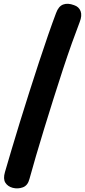

<svg xmlns="http://www.w3.org/2000/svg" viewBox="-20 -870 459 1038"><path d="M283 -799.2Q296.2 -836 321.3 -845.5Q346.3 -855 380.2 -842.2Q406.6 -833.6 415.7 -809.7Q424.8 -785.9 410.6 -750.1Q392.7 -703.9 369.2 -638.2Q345.8 -572.6 320.3 -495.2Q294.9 -417.9 269.1 -335.9Q243.2 -253.9 218.9 -174.5Q194.6 -95.1 174.1 -25.2Q153.7 44.7 139.2 97.6Q130.1 133.3 103.2 142.9Q76.3 152.6 48.7 145.4Q21.6 138.1 8.8 117.5Q-3.9 96.9 6.8 60.3Q21.2 9.8 42.1 -59.7Q62.9 -129.2 87.2 -208.6Q111.6 -288 138.2 -371.2Q164.8 -454.3 190.7 -533.6Q216.7 -612.9 240.5 -681.4Q264.3 -749.9 283 -799.2Z"/></svg>

Font: Playpen Sans Deva
Style: Regular
Weight: 400
Designer: Pooja Saxena, Gunjan Panchal, Laura Meseguer, Veronika Burian, José Scaglione
Foundry: TypeTogether
Version: Version 2.000